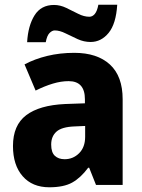

<svg xmlns="http://www.w3.org/2000/svg" viewBox="-20 -784 603 814"><path d="M295 -560Q392 -560 446 -510.5Q500 -461 500 -363V0H387L358 -73H354Q322 -30 286 -10Q250 10 189 10Q117 10 76 -37Q35 -84 35 -165Q35 -253 91 -295.5Q147 -338 256 -343L340 -346V-363Q340 -440 271 -440Q239 -440 204 -429.5Q169 -419 131 -400L84 -511Q127 -534 180.5 -547Q234 -560 295 -560ZM296 -248Q242 -246 219.5 -226Q197 -206 197 -171Q197 -138 212.5 -123.5Q228 -109 254 -109Q290 -109 315.5 -134.5Q341 -160 341 -204V-250ZM95 -605Q99 -675 126.5 -719Q154 -763 209 -763Q235 -763 261 -750.5Q287 -738 311.5 -725.5Q336 -713 359 -713Q372 -713 382 -725Q392 -737 397 -764H477Q472 -683 440.5 -644.5Q409 -606 364 -606Q336 -606 309.5 -618Q283 -630 258 -642.5Q233 -655 212 -655Q201 -655 190 -644Q179 -633 174 -605Z"/></svg>

Font: Noto Sans Devanagari UI SemiCondensed ExtraBold
Style: Regular
Weight: 800
Width: 4
Designer: Jelle Bosma - Monotype Design Team
Foundry: Monotype Imaging Inc.
Version: Version 2.004; ttfautohint (v1.8.4.7-5d5b)